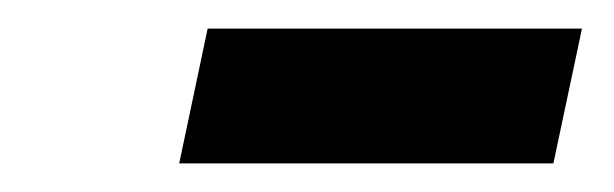

<svg xmlns="http://www.w3.org/2000/svg" viewBox="-20 -318 432 135"><path d="M389.2 -297.9 369.1 -203.1H106L126 -297.9Z"/></svg>

Font: Autopia Bold Italic
Style: Bold Italic
Weight: 700
Italic angle: -104°
Designer: Antoine Gelgon
Foundry: Antoine Gelgon
Version: V.1.0